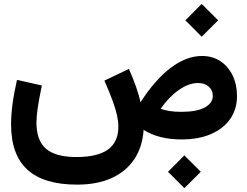

<svg xmlns="http://www.w3.org/2000/svg" viewBox="-20 -719 1274 990"><path d="M846.4 166.7 930.6 251.2 1015.4 166.7 930.6 82.2ZM1001.3 -291Q1035.4 -291 1056.3 -272.6Q1077.2 -254.3 1077.2 -224.4Q1077.2 -187.4 1035.7 -164.8Q994.2 -142.3 915.1 -142.3Q850.3 -142.3 808.3 -158.2Q851.1 -219.4 902.4 -255.2Q953.7 -291 1001.3 -291ZM1021.8 -430.4Q940.5 -430.4 859.4 -368.6Q778.4 -306.8 704.7 -191.9Q696.1 -229.3 681.4 -271.8Q666.6 -314.3 644.7 -363.7L518.3 -303.3Q545.1 -242.4 560.9 -199.2Q576.6 -156 583.5 -124.3Q590.3 -92.6 590.3 -65.8Q590.3 13.2 536.8 52Q483.4 90.7 373.6 90.7Q267.4 90.7 217.7 48.3Q168 6 168 -85.9Q168 -117.9 174.2 -160.9Q180.4 -203.8 195.7 -278.3L67.7 -307.2Q51.9 -238.7 44.5 -181.7Q37.1 -124.8 37.1 -77.5Q37.1 79.3 121.6 156.1Q206.1 233 377.5 233Q480.5 233 555 199.4Q629.5 165.8 672 102.6Q714.5 39.5 720.5 -49.3Q798.4 0 915.9 0Q1004.8 0 1068.8 -28.1Q1132.9 -56.2 1167.4 -106.4Q1202 -156.5 1202 -222.7Q1202 -284.2 1179 -331Q1156 -377.8 1115.4 -404.1Q1074.7 -430.4 1021.8 -430.4ZM935.8 -614.2 1020 -529.7 1104.8 -614.2 1020 -698.8Z"/></svg>

Font: Estedad VF
Style: Regular
Weight: 100
Designer: Amin Abedi
Version: Version 7.3